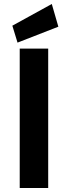

<svg xmlns="http://www.w3.org/2000/svg" viewBox="-20 -944 341 964"><path d="M273 -810 68 -730 42 -815 240 -924ZM79 -700H222V0H79Z"/></svg>

Font: LilGrotesk Bold
Style: Regular
Weight: 700
Designer: BSozoo
Foundry: BSozoo
Version: Version 1.001;PS 001.001;hotconv 1.0.70;makeotf.lib2.5.58329